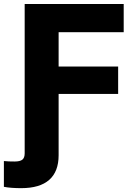

<svg xmlns="http://www.w3.org/2000/svg" viewBox="-72 -748 680 978"><path d="M-52.2 203.6V72.3Q-40.5 73.7 -26.6 74.2Q-12.7 74.7 2 74.7Q30.3 74.7 42 65.2Q53.7 55.7 53.7 33.2V-60.5H226.6V43Q226.6 126 178.7 168.2Q130.9 210.4 36.1 210.4Q10.3 210.4 -12.5 208.7Q-35.2 207 -52.2 203.6ZM53.7 0V-727.5H558.1V-584H226.6V-409.2H529.8V-269.5H226.6V0Z"/></svg>

Font: Inter 20pt ExtraBold
Style: Regular
Weight: 800
Version: Version 4.001;git-66647c0bb